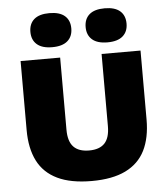

<svg xmlns="http://www.w3.org/2000/svg" viewBox="-56 -862 806 921"><g transform="rotate(-5 347.0 -402.0)"><path d="M349 8Q248 8 183.8 -23Q119.5 -54 89 -114.2Q58.5 -174.5 58.5 -263V-595H249V-247.5Q249 -191.5 274 -165.2Q299 -139 349 -139Q399 -139 423.8 -165.2Q448.5 -191.5 448.5 -247.5V-595H636V-263Q636 -174.5 605.8 -114.2Q575.5 -54 512 -23Q448.5 8 349 8ZM482 -648Q433 -648 408.2 -669.8Q383.5 -691.5 383.5 -730Q383.5 -769 408.2 -790.5Q433 -812 482 -812Q531 -812 555.8 -790.5Q580.5 -769 580.5 -730Q580.5 -691.5 555.8 -669.8Q531 -648 482 -648ZM216 -648Q167 -648 142.2 -669.8Q117.5 -691.5 117.5 -730Q117.5 -769 142.2 -790.5Q167 -812 216 -812Q265 -812 289.8 -790.5Q314.5 -769 314.5 -730Q314.5 -691.5 289.8 -669.8Q265 -648 216 -648Z"/></g></svg>

Font: Encode Sans SC Condensed Thin ExtraBold
Style: Regular
Weight: 800
Version: Version 3.002